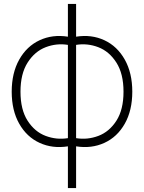

<svg xmlns="http://www.w3.org/2000/svg" viewBox="-20 -739 738 984"><path d="M40 -269Q40 -365 78.5 -433.5Q117 -502 183 -532.8Q249 -563.5 328 -551V-719H370V-551Q449 -563.5 515 -532.8Q581 -502 619.5 -433.5Q658 -365 658 -269Q658 -173 619.5 -105Q581 -37 515 -6.8Q449 23.5 370 11V225H328V11Q249 23.5 183 -6.8Q117 -37 78.5 -105Q40 -173 40 -269ZM85 -269Q85 -177 121.5 -120.2Q158 -63.5 214 -42.5Q270 -21.5 328 -31V-509Q270 -518.5 214 -497Q158 -475.5 121.5 -418.2Q85 -361 85 -269ZM613 -269Q613 -361 576.5 -418.2Q540 -475.5 484 -497Q428 -518.5 370 -509V-31Q428 -21.5 484 -42.5Q540 -63.5 576.5 -120.2Q613 -177 613 -269Z"/></svg>

Font: Tap Sans
Style: Regular
Weight: 400
Designer: Tap Payments
Foundry: Tap Payments
Version: Version 1.001;Glyphs 3.1.2 (3151)